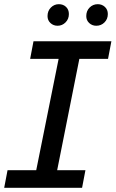

<svg xmlns="http://www.w3.org/2000/svg" viewBox="-31 -897 552 917"><path d="M348 -616 242 -84H377L361 0H-11L5 -84H142L249 -616H113L129 -700H501L485 -616ZM196 -820Q196 -845 212 -861Q228 -877 250 -877Q271 -877 284.5 -864Q298 -851 298 -830Q298 -806 282 -790Q266 -774 244 -774Q224 -774 210 -787Q196 -800 196 -820ZM381 -820Q381 -845 397 -861Q413 -877 436 -877Q456 -877 470 -864Q484 -851 484 -830Q484 -806 468 -790Q452 -774 429 -774Q409 -774 395 -787Q381 -800 381 -820Z"/></svg>

Font: Montserrat Alternates Medium
Style: Italic
Weight: 500
Italic angle: -11.3°
Designer: Julieta Ulanovsky
Foundry: Julieta Ulanovsky
Version: Version 7.200